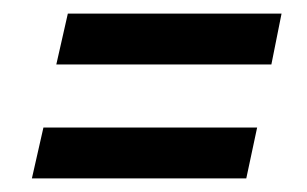

<svg xmlns="http://www.w3.org/2000/svg" viewBox="-20 -425 453 283"><path d="M27 -162H343L359 -237H44ZM63 -330H380L395 -405H80Z"/></svg>

Font: Racing Sans One
Style: Regular
Weight: 400
Designer: Pablo Impallari, Rodrigo Fuenzalida
Foundry: Pablo Impallari, Rodrigo Fuenzalida
Version: Version 1.001